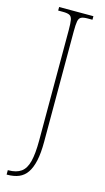

<svg xmlns="http://www.w3.org/2000/svg" viewBox="-143 -759 569 1044"><g transform="rotate(15 141.5 -237.0)"><path d="M12 240V215H15Q60 215 86.5 196Q113 177 124 133Q135 89 135 16V-606Q135 -645 131.5 -663.5Q128 -682 116 -688Q104 -694 79 -694H52V-714H245V-694H219Q194 -694 182 -688Q170 -682 166.5 -663.5Q163 -645 163 -606V15Q163 79 153.5 122Q144 165 126 191Q108 217 80.5 228.5Q53 240 14 240Z"/></g></svg>

Font: Noto Serif Khmer Condensed Thin
Style: Regular
Weight: 250
Width: 3
Designer: Danh Hong and the Monotype Design Team
Foundry: Monotype Imaging Inc.
Version: Version 2.004